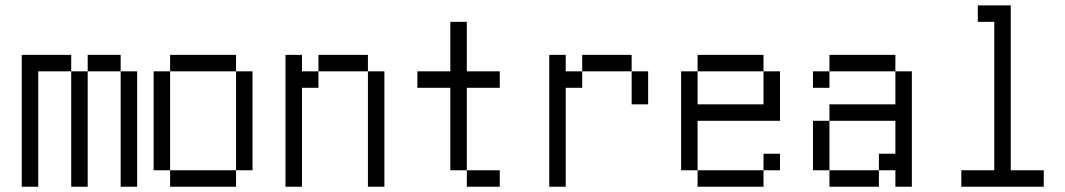

<svg xmlns="http://www.w3.org/2000/svg" viewBox="-20 -708 4040 728"><path d="M62.5 -500Q62.5 -500 62.5 0H125V-437.5H250V0H312.5V-437.5H250V-500ZM437.5 -437.5V0H500V-437.5ZM312.5 -437.5H437.5V-500H312.5Z M625 -62.5V0H875V-62.5ZM625 -62.5Q625 -62.5 625 -437.5H562.5Q562.5 -437.5 562.5 -62.5ZM875 -62.5H937.5Q937.5 -62.5 937.5 -437.5H875Q875 -437.5 875 -62.5ZM625 -437.5H875V-500H625Z M1062.5 -500Q1062.5 -500 1062.5 0H1125Q1125 0 1125 -375H1187.5V-437.5H1125V-500ZM1375 -437.5V0H1437.5V-437.5ZM1187.5 -437.5H1375V-500H1187.5Z M1875 0V-62.5H1750V0ZM1875 -375V-437.5H1750V-625H1687.5V-437.5H1562.5V-375H1687.5V-62.5H1750V-375Z M2062.5 -500Q2062.5 -500 2062.5 0H2125Q2125 0 2125 -375H2187.5V-437.5H2125V-500ZM2375 -437.5Q2375 -437.5 2375 -312.5H2437.5Q2437.5 -312.5 2437.5 -437.5ZM2187.5 -437.5H2375V-500H2187.5Z M2937.5 -62.5V-125H2875V-62.5H2625V0H2875V-62.5ZM2625 -62.5V-250H2937.5V-437.5H2875Q2875 -437.5 2875 -312.5H2625Q2625 -312.5 2625 -437.5H2562.5Q2562.5 -437.5 2562.5 -62.5ZM2625 -437.5H2875V-500H2625Z M3125 -62.5V0H3312.5V-62.5ZM3125 -62.5V-250H3062.5V-62.5ZM3375 -62.5V0H3437.5V-437.5H3375Q3375 -437.5 3375 -312.5H3125V-250H3375Q3375 -250 3375 -125H3312.5V-62.5ZM3125 -437.5H3062.5V-375H3125ZM3125 -437.5H3375V-500H3125Z M3937.5 0V-62.5H3812.5Q3812.5 -62.5 3812.5 -687.5H3687.5V-625H3750V-62.5H3625V0Z"/></svg>

Font: Unifont
Style: Regular
Weight: 500
Version: Version 15.1.04